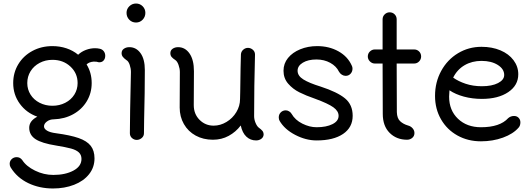

<svg xmlns="http://www.w3.org/2000/svg" viewBox="-20 -783 3023 1091"><path d="M578 -466Q578 -450 569 -439.5Q560 -429 544 -429Q539 -429 530 -432Q527 -433 513 -433Q486 -431 472 -417Q501 -370 501 -311Q501 -254 473 -207.5Q445 -161 396 -134Q347 -107 286 -105Q263 -105 246.5 -92.5Q230 -80 230 -65Q230 -51 247.5 -40.5Q265 -30 298 -26Q380 -15 427 1.5Q474 18 495.5 45.5Q517 73 517 117Q517 168 486 207Q455 246 401 267Q347 288 281 288Q204 288 140.5 257.5Q77 227 41 169Q35 160 35 148Q35 132 46.5 121Q58 110 75 110Q94 110 106 126Q129 162 179 186.5Q229 211 283 211Q351 211 397 186.5Q443 162 443 120Q443 97 428 83Q413 69 383.5 61Q354 53 299 44Q217 31 181.5 7.5Q146 -16 146 -57Q146 -96 192 -120Q130 -142 92.5 -193.5Q55 -245 55 -311Q55 -370 84 -418Q113 -466 164 -493.5Q215 -521 278 -521Q320 -521 357.5 -508.5Q395 -496 424 -472Q443 -490 468.5 -499.5Q494 -509 520 -509Q534 -509 547 -506Q561 -503 569.5 -492Q578 -481 578 -466ZM421 -311Q421 -367 380 -405Q339 -443 278 -443Q238 -443 205 -425.5Q172 -408 153.5 -378Q135 -348 135 -311Q135 -275 153.5 -245.5Q172 -216 205 -199Q238 -182 278 -182Q318 -182 351 -199Q384 -216 402.5 -245.5Q421 -275 421 -311Z M699 -710Q699 -732 715 -747.5Q731 -763 753 -763Q775 -763 790.5 -747.5Q806 -732 806 -710Q806 -687 790.5 -671Q775 -655 753 -655Q730 -655 714.5 -671Q699 -687 699 -710ZM718 -26Q718 -118 724 -374Q724 -394 717 -414.5Q710 -435 699 -441Q685 -451 678 -460Q671 -469 671 -481Q671 -497 684 -506Q697 -515 715 -515Q754 -515 778.5 -481Q803 -447 803 -385Q803 -261 799 -105L798 -26Q798 -9 785 1.5Q772 12 757 12Q742 12 730 1.5Q718 -9 718 -26Z M1478 -18Q1477 -3 1464.5 6Q1452 15 1435 15Q1403 15 1380 -6.5Q1357 -28 1348 -70Q1320 -33 1279.5 -11Q1239 11 1190 11Q1135 11 1092 -12.5Q1049 -36 1025 -78Q1001 -120 1001 -172Q1001 -294 1002 -374Q1002 -393 994.5 -414Q987 -435 976 -442Q962 -451 955 -459.5Q948 -468 948 -481Q948 -497 961 -506Q974 -515 992 -515Q1032 -515 1057 -479Q1082 -443 1082 -378L1081 -186Q1081 -135 1114 -102Q1147 -69 1194 -69Q1232 -69 1267 -90Q1302 -111 1323 -146Q1344 -181 1344 -220Q1344 -248 1345 -261Q1347 -422 1349 -474Q1350 -490 1362 -500.5Q1374 -511 1389 -511Q1404 -511 1416.5 -500.5Q1429 -490 1429 -473Q1424 -293 1424 -123Q1424 -104 1432 -85Q1440 -66 1450 -58Q1464 -48 1471 -39.5Q1478 -31 1478 -18Z M1569 -96Q1564 -104 1564 -116Q1564 -133 1575.5 -144.5Q1587 -156 1604 -156Q1613 -156 1622.5 -150.5Q1632 -145 1637 -136Q1657 -101 1698 -80.5Q1739 -60 1779 -60Q1834 -60 1869 -77.5Q1904 -95 1904 -125Q1904 -152 1874 -173.5Q1844 -195 1770 -222Q1718 -240 1681 -258.5Q1644 -277 1617.5 -307.5Q1591 -338 1591 -381Q1591 -422 1616.5 -453.5Q1642 -485 1686 -503Q1730 -521 1782 -521Q1850 -521 1903 -491.5Q1956 -462 1979 -410Q1983 -403 1983 -393Q1983 -376 1972 -364Q1961 -352 1944 -352Q1933 -352 1922.5 -358.5Q1912 -365 1906 -376Q1891 -407 1856.5 -426Q1822 -445 1778 -445Q1731 -445 1701 -427Q1671 -409 1671 -381Q1671 -352 1704 -331.5Q1737 -311 1802 -291Q1897 -260 1940.5 -224Q1984 -188 1984 -125Q1984 -59 1929.5 -22Q1875 15 1779 15Q1718 15 1657.5 -16.5Q1597 -48 1569 -96Z M2333 -422H2234Q2234 -187 2235 -146Q2236 -111 2253.5 -94.5Q2271 -78 2298 -70Q2314 -66 2324.5 -54Q2335 -42 2335 -27Q2335 -10 2322.5 0.5Q2310 11 2293 11Q2233 11 2194 -28Q2155 -67 2155 -136Q2155 -301 2154 -422H2110Q2094 -422 2082 -434Q2070 -446 2070 -462Q2070 -479 2082 -490.5Q2094 -502 2110 -502H2154V-673Q2154 -690 2166 -701.5Q2178 -713 2194 -713Q2211 -713 2222.5 -701.5Q2234 -690 2234 -673V-502H2333Q2350 -502 2361.5 -490.5Q2373 -479 2373 -462Q2373 -446 2361.5 -434Q2350 -422 2333 -422Z M2937 -88Q2937 -69 2927 -58Q2896 -22 2838 -1Q2780 20 2713 20Q2639 20 2579.5 -13Q2520 -46 2486 -105Q2452 -164 2452 -238Q2452 -316 2487 -380Q2522 -444 2582.5 -480.5Q2643 -517 2716 -517Q2776 -517 2823.5 -497Q2871 -477 2898 -441Q2925 -405 2925 -361Q2925 -298 2868 -259.5Q2811 -221 2718 -221Q2664 -221 2616 -234Q2568 -247 2534 -270Q2532 -246 2532 -234Q2532 -156 2582.5 -108Q2633 -60 2713 -60Q2821 -60 2868 -112Q2882 -124 2901 -124Q2917 -124 2927 -113.5Q2937 -103 2937 -88ZM2555 -342Q2584 -321 2626 -307Q2668 -293 2718 -293Q2775 -293 2810 -311Q2845 -329 2845 -357Q2845 -391 2808.5 -414Q2772 -437 2716 -437Q2662 -437 2620 -412.5Q2578 -388 2555 -342Z"/></svg>

Font: Tsukimi Rounded Medium
Style: Regular
Weight: 500
Designer: Takashi Funayama
Foundry: Takashi Funayama
Version: Version 1.032; ttfautohint (v1.8.3)